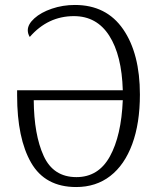

<svg xmlns="http://www.w3.org/2000/svg" viewBox="-20 -744 636 774"><path d="M49 -359V-380H475Q471 -521 420.5 -600Q370 -679 278 -679Q173 -679 100 -595Q92 -608 92 -622Q92 -646 118.5 -670Q145 -694 189 -709Q233 -724 282 -724Q409 -724 476.5 -626Q544 -528 544 -363Q544 -247 513 -163Q482 -79 424.5 -34.5Q367 10 287 10Q162 10 105.5 -88Q49 -186 49 -359ZM475 -340H116Q117 -201 156 -115.5Q195 -30 288 -30Q377 -30 423 -113.5Q469 -197 475 -340Z"/></svg>

Font: Noto Serif NarrowLight
Style: Regular
Weight: 300
Width: 4
Designer: Monotype Design Team
Foundry: Monotype Imaging Inc.
Version: Version 1.001